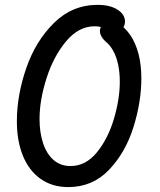

<svg xmlns="http://www.w3.org/2000/svg" viewBox="-20 -762 660 793"><path d="M49.7 -260.7Q49.7 -368.3 88.3 -480.2Q127 -592.2 202.8 -667.1Q278.5 -742 383.7 -742Q427.5 -742 456.1 -727.5Q484.7 -713 493 -690.8Q501.3 -668.5 488.5 -647Q481.7 -635.5 472.8 -632.4Q464 -629.3 454.2 -631.6Q444.5 -633.8 427.7 -640.3Q410.5 -646.8 397.8 -650.2Q385 -653.5 371.2 -653.5Q304.8 -653.5 252.8 -591.2Q200.8 -528.8 172.1 -438.5Q143.3 -348.2 143.3 -270.7Q143.3 -215.3 157.7 -171.2Q172 -127.2 200.8 -101.7Q229.5 -76.2 271 -76.2Q334.3 -76.2 380.5 -133.1Q426.7 -190 450.8 -272Q474.8 -354 474.8 -424.3Q474.8 -463.3 467.8 -495.9Q460.7 -528.5 447.3 -552.6Q434 -576.7 415 -591.5Q394.7 -610.8 392.7 -629.8Q390.7 -648.7 406.7 -663.3Q418.7 -675.2 436.1 -674.9Q453.5 -674.7 468.2 -665Q496.8 -648.3 518.2 -617Q539.7 -585.7 551.8 -540.2Q563.8 -494.8 563.8 -438.5Q563.8 -341.5 531.3 -237.2Q498.8 -132.8 430.8 -61.1Q362.7 10.7 261.8 10.7Q195.8 10.7 147.9 -23.1Q100 -56.8 74.8 -118.2Q49.7 -179.7 49.7 -260.7Z"/></svg>

Font: Monaspace Radon Var
Style: Regular
Weight: 400
Designer: Riley Cran and the Lettermatic Team
Version: Version 1.000 (Monaspace Radon Var)